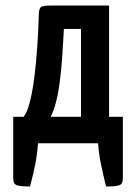

<svg xmlns="http://www.w3.org/2000/svg" viewBox="-20 -520 482 697"><path d="M89 157Q52 157 40 152Q28 147 28 128V-96H66Q75 -108 82 -128.5Q89 -149 95 -179Q101 -209 106 -250.5Q111 -292 115 -346Q119 -400 121 -470Q122 -491 130 -495.5Q138 -500 174 -500H376V-96H426V128Q426 147 414 152Q402 157 365 157Q355 116 347 78.5Q339 41 336 0H118Q115 41 107.5 78.5Q100 116 89 157ZM164 -96H274V-415H212Q207 -315 200.5 -253.5Q194 -192 185 -156Q176 -120 164 -96Z"/></svg>

Font: Yanone Kaffeesatz SemiBold
Style: Regular
Weight: 600
Designer: Yanone (Cyrillic: Daniel Pouzeot, Huerta Tipografica, and Cyreal)
Foundry: Yanone
Version: Version 2.003